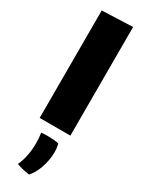

<svg xmlns="http://www.w3.org/2000/svg" viewBox="-265 -722 839 1105"><g transform="rotate(30 154.0 -169.5)"><path d="M52 -679 256 -687V35H52ZM140 102Q163 102 186 104Q209 106 218 109Q225 133 225 164Q225 218 205 273Q188 319 162 348Q111 341 76 327Q92 293 99 255Q107 218 107 175Q107 136 102 104Q121 102 140 102Z"/></g></svg>

Font: Lalezar
Style: Bold
Weight: 700
Designer: Borna Izadpanah
Foundry: Borna Izadpanah
Version: Version 1.003;January 24, 2021;FontCreator 13.0.0.2683 64-bi